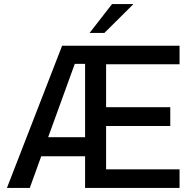

<svg xmlns="http://www.w3.org/2000/svg" viewBox="-20 -921 946 941"><path d="M14 0 284.5 -697H860V-606H500V-395.5H814.5V-303.5H500V-91H860V0H397V-155H182L126 0ZM216 -248.5H397V-608H346.5ZM419 -759.5 529 -901H634L491.5 -759.5Z"/></svg>

Font: HK Grotesk Medium
Style: Regular
Weight: 500
Designer: Alfredo Marco Pradil
Foundry: Hanken Design Co.
Version: Version 3.001;FEAKit 1.0